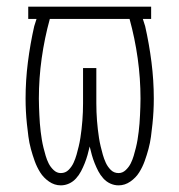

<svg xmlns="http://www.w3.org/2000/svg" viewBox="-20 -550 540 578"><path d="M163 8Q144 8 127.5 -3.5Q111 -15 101 -31Q91 -47 84.5 -65Q78 -83 73 -101.5Q68 -120 65.5 -139Q63 -158 61 -177Q59 -196 58 -215Q57 -234 57 -253Q57 -308 64 -363Q71 -418 83 -471L90 -493H65V-530H435V-493H410L417 -471Q429 -418 436 -363Q443 -308 443 -253Q443 -234 442 -215Q441 -196 439 -177Q437 -158 434.5 -139Q432 -120 427 -101.5Q422 -83 415.5 -65Q409 -47 399 -31Q389 -15 372.5 -3.5Q356 8 337 8Q324 8 312 2.5Q300 -3 291 -13Q282 -23 276 -34.5Q270 -46 265 -58.5Q260 -71 256.5 -83.5Q253 -96 250 -109Q247 -96 243.5 -83.5Q240 -71 235 -58.5Q230 -46 224 -34.5Q218 -23 209 -13Q200 -3 188 2.5Q176 8 163 8ZM163 -29Q177 -29 186.5 -38.5Q196 -48 201.5 -60Q207 -72 210.5 -84.5Q214 -97 217 -109.5Q220 -122 222 -135Q224 -148 225.5 -161Q227 -174 228 -187Q229 -200 229.5 -213Q230 -226 230 -239Q230 -252 230 -265V-345H270V-265Q270 -252 270 -239Q270 -226 270.5 -213Q271 -200 272 -187Q273 -174 274.5 -161Q276 -148 278 -135Q280 -122 283 -109.5Q286 -97 289.5 -84.5Q293 -72 298.5 -60Q304 -48 313.5 -38.5Q323 -29 337 -29Q349 -29 358.5 -38Q368 -47 373.5 -58Q379 -69 382.5 -81Q386 -93 389 -105Q392 -117 394 -129Q396 -141 397.5 -153.5Q399 -166 400 -178.5Q401 -191 401.5 -203.5Q402 -216 402.5 -228Q403 -240 403 -253Q403 -314 394.5 -374.5Q386 -435 370 -493H130Q114 -435 105.5 -374.5Q97 -314 97 -253Q97 -240 97.5 -228Q98 -216 98.5 -203.5Q99 -191 100 -178.5Q101 -166 102.5 -153.5Q104 -141 106 -129Q108 -117 111 -105Q114 -93 117.5 -81Q121 -69 126.5 -58Q132 -47 141.5 -38Q151 -29 163 -29Z"/></svg>

Font: Iosevka Slab Extralight
Style: Regular
Weight: 200
Monospace: yes
Designer: Belleve Invis
Foundry: Belleve Invis
Version: Version 11.1.1; ttfautohint (v1.8.3)